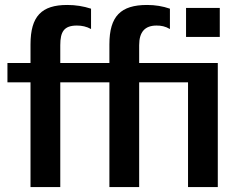

<svg xmlns="http://www.w3.org/2000/svg" viewBox="-20 -754 910 774"><path d="M541 0V-422H738V0H858V-500H541V-572C541 -626 565 -651 611 -651C630 -651 646 -648 665 -637V-719C636 -729 606 -734 573 -734C467 -734 421 -689 421 -575V-500H223V-572C223 -626 238 -651 290 -651C310 -651 329 -647 347 -637V-719C316 -729 285 -734 251 -734C148 -734 103 -689 103 -575V-500H10V-422H103V0H223V-422H421V0ZM866 -605V-722H730V-605Z"/></svg>

Font: Perun SemiBold
Style: Regular
Weight: 600
Foundry: Copyright (c) Stefan Peev, Context Ltd, 2016
Version: Version 1.089